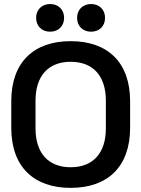

<svg xmlns="http://www.w3.org/2000/svg" viewBox="-20 -919 702 954"><path d="M331 14.5C514 14.5 626.5 -89.5 626.5 -284V-416C626.5 -610.5 514 -714.5 331 -714.5C148.5 -714.5 36 -610.5 36 -416V-284C36 -89.5 148.5 14.5 331 14.5ZM331 -88C219.5 -88 156.5 -159 156.5 -281V-419C156.5 -541 219.5 -612 331 -612C443 -612 506 -541 506 -419V-281C506 -159 443 -88 331 -88ZM229 -761.5C269.5 -761.5 298.5 -788.5 298.5 -830.5C298.5 -871.5 269.5 -899 229 -899C188.5 -899 159.5 -871.5 159.5 -830.5C159.5 -788.5 188.5 -761.5 229 -761.5ZM432.5 -761.5C473 -761.5 502 -788.5 502 -830.5C502 -871.5 473 -899 432.5 -899C392 -899 363 -871.5 363 -830.5C363 -788.5 392 -761.5 432.5 -761.5Z"/></svg>

Font: MCL Standard Medium
Style: Regular
Weight: 500
Designer: Květoslav Bartoš
Foundry: Florian Karsten
Version: Version 1.001;Glyphs 3.2.3 (3260)